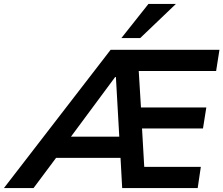

<svg xmlns="http://www.w3.org/2000/svg" viewBox="-88 -959 1139 979"><path d="M-68 0 476 -705H1031L1014 -597H573L617 -637L633 -374L582 -411H964L947 -304H588L634 -342L650 -65L602 -108H936L920 0H535L524 -201L559 -154H171L230 -197L83 0ZM499 -566 253 -234 245 -262H551L522 -230L503 -566ZM531 -765 669 -939H809L627 -765Z"/></svg>

Font: Nunito Sans 9pt
Style: Bold Italic
Weight: 700
Italic angle: -9°
Version: Version 3.101;gftools[0.9.27]